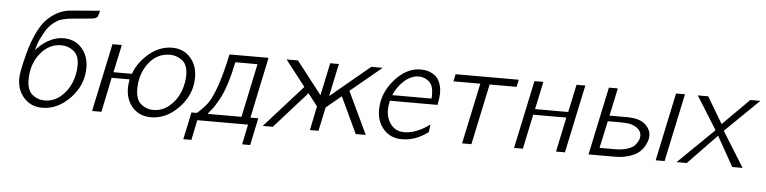

<svg xmlns="http://www.w3.org/2000/svg" viewBox="-48 -942 5296 1327"><g transform="rotate(5 2600.0 -278.0)"><path d="M84 -180.2Q84 -216.3 104 -299.8Q117.2 -356 129.6 -397.5Q142.1 -439 165 -490Q188 -541 215.1 -575.9Q242.2 -610.8 284.2 -638.9Q326.2 -667 377 -675.8Q392.1 -678.7 599.1 -694.8Q598.1 -691.9 596.2 -681.4Q594.2 -670.9 593 -668.5Q591.8 -666 589.4 -658.9Q586.9 -651.9 584 -649.4Q581.1 -647 575.4 -643.6Q569.8 -640.1 562.5 -638.7Q555.2 -637.2 544.9 -636.2Q526.9 -634.3 498 -631.6Q469.2 -628.9 457.5 -627.9Q445.8 -627 424.8 -625Q403.8 -623 395.5 -622.1Q387.2 -621.1 372.6 -618.7Q357.9 -616.2 351.6 -614Q345.2 -611.8 334.7 -608.9Q324.2 -606 317.6 -602.1Q311 -598.1 303.5 -593.5Q295.9 -588.9 288.1 -583Q252.9 -557.1 225.6 -508.5Q198.2 -460 188.7 -430.9Q179.2 -401.9 175.8 -384.8Q210 -426.8 261 -455.3Q312 -483.9 365.2 -483.9Q443.4 -483.9 491.7 -429.9Q540 -376 540 -293.9Q540 -173.8 453.1 -83Q366.2 7.8 259.8 7.8Q181.6 7.8 132.8 -45.7Q84 -99.1 84 -180.2ZM148.9 -176.8Q148.9 -105 186 -74.5Q223.1 -43.9 271 -43.9Q334 -43.9 382.6 -85.4Q431.2 -127 454.6 -186Q478 -245.1 478 -305.2Q478 -374 439.9 -404.1Q401.9 -434.1 354 -434.1Q268.1 -434.1 208.5 -359.4Q148.9 -284.7 148.9 -176.8Z M605 0 705.1 -472.2H770L729 -279.8H856.9Q885.7 -360.8 959.2 -422.4Q1032.7 -483.9 1119.1 -483.9Q1197.3 -483.9 1245.6 -429.9Q1293.9 -376 1293.9 -293Q1293.9 -173.8 1207 -83Q1120.1 7.8 1013.7 7.8Q934.6 7.8 886.2 -45.2Q837.9 -98.1 837.9 -181.2Q837.9 -205.1 844.7 -240.2H719.7L669.9 0ZM902.8 -178.2Q902.8 -106.4 939.9 -75.2Q977.1 -43.9 1024.9 -43.9Q1087.9 -43.9 1136.5 -85.4Q1185.1 -127 1208.5 -185.5Q1231.9 -244.1 1231.9 -305.2Q1231.9 -374 1193.8 -404.1Q1155.8 -434.1 1107.9 -434.1Q1018.1 -434.1 960.4 -358.6Q902.8 -283.2 902.8 -178.2Z M1250 139.2 1279.8 0 1290 -49.8H1328.1Q1376 -91.8 1402.1 -128.9Q1428.2 -166 1457.5 -248Q1486.8 -330.1 1517.1 -472.2H1788.1L1699.2 -49.8H1753.9L1713.9 139.2H1658.2L1687 0H1335L1306.2 139.2ZM1401.9 -49.8H1637.2L1715.8 -421.9H1563L1562 -420.9Q1543.9 -334 1522.9 -268.6Q1502 -203.1 1476.6 -158Q1451.2 -112.8 1439 -96.2Q1426.8 -79.6 1401.9 -49.8Z M1789.1 0 2051.8 -293V-293.9L1913.1 -472.2H1992.2L2168 -246.1L2215.8 -472.2H2275.9L2228 -245.1L2501 -472.2H2580.1L2364.7 -293.9L2503.9 0H2434.1L2315.9 -252L2210.9 -165L2175.8 0H2116.2L2150.9 -167L2085 -252H2084L1858.9 0Z M2580.1 -180.2Q2580.1 -295.4 2662.1 -389.6Q2744.1 -483.9 2844.2 -483.9Q2870.1 -483.9 2894 -477.1Q2918 -470.2 2940.7 -454.1Q2963.4 -438 2976.8 -406Q2990.2 -374 2990.2 -331.1Q2990.2 -304.2 2980 -250H2648.9Q2641.1 -210 2641.1 -188Q2641.1 -127 2674.6 -84.5Q2708 -42 2767.1 -42Q2849.1 -42 2943.4 -110.8L2936 -57.1Q2849.1 7.8 2755.4 7.8Q2675.3 7.8 2627.7 -46.1Q2580.1 -100.1 2580.1 -180.2ZM2662.1 -290H2935.1Q2936 -298.8 2936 -317.9Q2936 -380.9 2905.5 -407.5Q2875 -434.1 2834 -434.1Q2783.2 -434.1 2735.6 -393.1Q2688 -352.1 2662.1 -290Z M3075.2 -421.9 3085.9 -472.2H3523.9L3513.2 -421.9H3326.2L3236.8 0H3171.9L3261.7 -421.9Z M3532.7 0 3632.8 -472.2H3694.8L3653.8 -279.8H3883.8L3924.8 -472.2H3985.8L3885.7 0H3823.7L3874.5 -240.2H3644.5L3593.8 0Z M4049.3 0 4149.4 -472.2H4211.4L4170.4 -279.8H4290Q4377.9 -279.8 4417.5 -244.4Q4457 -209 4457 -166Q4457 -153.8 4453.6 -137.5Q4450.2 -121.1 4436.3 -95.5Q4422.4 -69.8 4399.9 -49.8Q4377.4 -29.8 4332.8 -14.9Q4288.1 0 4230.5 0ZM4121.1 -51.8H4227.1Q4278.8 -51.8 4315.4 -64Q4352.1 -76.2 4367.7 -95.7Q4383.3 -115.2 4389.2 -130.1Q4395 -145 4395 -159.2Q4395 -192.4 4364.7 -214.1Q4334.5 -235.8 4289.1 -238.8L4252.4 -240.2H4162.1ZM4515.1 0 4615.2 -472.2H4677.2L4577.1 0Z M4660.2 0 4909.2 -243.2 4766.1 -472.2H4838.4L4947.3 -289.1L5130.4 -472.2H5200.2L4966.3 -244.1L5118.2 0H5046.4L4930.2 -207L4731 0Z"/></g></svg>

Font: CMU Bright
Style: Oblique
Weight: 500
Italic angle: -12°
Version: Version 0.7.0